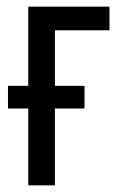

<svg xmlns="http://www.w3.org/2000/svg" viewBox="-20 -557 359 577"><path d="M309 -537H65V-299H4V-231H65V0H145V-231H234V-299H145V-466H309Z"/></svg>

Font: Noto Sans UI Condensed
Style: Regular
Weight: 400
Width: 3
Designer: Monotype Design Team
Foundry: Monotype Imaging Inc.
Version: Version 1.901